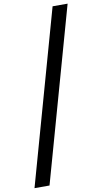

<svg xmlns="http://www.w3.org/2000/svg" viewBox="-116 -981 643 1209"><g transform="rotate(-10 205.0 -377.0)"><path d="M313 -931H409L98 177H2Z"/></g></svg>

Font: Biryani
Style: Regular
Weight: 400
Designer: Dan Reynolds and Mathieu Reguer
Foundry: Dan Reynolds and Mathieu Reguer
Version: Version 1.004; ttfautohint (v1.1) -l 5 -r 5 -G 72 -x 0 -D la